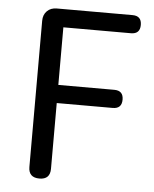

<svg xmlns="http://www.w3.org/2000/svg" viewBox="-52 -760 643 804"><g transform="rotate(5 269.5 -358.0)"><path d="M143.6 0Q97.7 0 97.7 -44.9V-659.2Q97.7 -684.6 113.3 -700.2Q128.9 -715.8 154.3 -715.8H303.7H472.7Q510.7 -715.8 510.7 -677.7Q510.7 -639.6 472.7 -639.6H188.5V-397.5H423.8Q461.9 -397.5 461.9 -359.4Q461.9 -321.3 423.8 -321.3H188.5V-44.9Q188.5 0 143.6 0Z"/></g></svg>

Font: Bpmf GenSen Rounded R
Style: R
Weight: 400
Foundry: But Ko
Version: Version 1.320